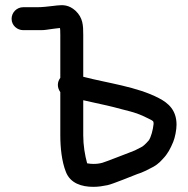

<svg xmlns="http://www.w3.org/2000/svg" viewBox="-20 -685 729 745"><path d="M303 -296.1 341.1 -287.6C385.4 -277.7 403.3 -274.5 453.7 -260.8C506.9 -247.5 519.2 -243.4 556.8 -224.6C575.9 -215.1 575.6 -215.4 576 -204.2C573.4 -180.1 566.4 -154.6 557.9 -141C547.5 -128.8 534.5 -115.9 525.2 -112.4C524.4 -112.1 522.9 -111.4 521.9 -110.9C508.5 -103.4 500.5 -99.6 483.4 -93.5C471 -88.8 385.6 -55.4 376.9 -53.3C364.9 -50.2 355.5 -49 342 -49C331.5 -49 331.3 -49.7 318.1 -51.3C309.4 -83 303 -121 303 -160ZM70 -568H125C135.3 -568 147.4 -567.7 158.5 -569.3L179.5 -572.3C184 -572.9 189 -573.6 194 -574.2L209.5 -576C210.4 -576 209.8 -576 212.8 -576.1C213.4 -573.9 214 -564.5 214 -549V-382.9C202.4 -367.7 200.4 -346.6 214 -327.6V-160C214 -112.2 219.6 -58.1 235.7 -17.9C252.7 26.3 297 40 342 40C362.1 40 379.2 37.1 396.9 33.5C416.9 29.5 496.8 -3.7 512 -9.3C522.5 -12.6 534 -17 543.2 -21.6L562.7 -31.4C581.2 -40 596.6 -50.6 611.6 -68.2C630.9 -87.8 641.5 -109 652.1 -134.4C659.1 -151.3 665 -181.2 665 -201C665 -257.3 633.6 -285 596.5 -304.2C510.9 -348.9 396.7 -362.6 303 -387.1V-550C303 -586.5 302.1 -615.8 273 -643.4C247.5 -666.2 224.9 -666.5 201.2 -663.8L184.2 -661.8C165.4 -659.8 145.3 -657 125 -657H70C45.2 -657 25 -636.8 25 -612C25 -586 47 -568 70 -568Z"/></svg>

Font: Just Breathe
Style: Bd
Weight: 400
Foundry: Cannot Into Space Fonts
Version: Version 0.72